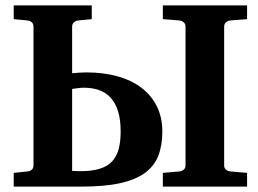

<svg xmlns="http://www.w3.org/2000/svg" viewBox="-20 -691 954 711"><path d="M426.8 -204.1Q426.8 -248.5 417 -279.5Q407.2 -310.5 389.2 -329.8Q371.1 -349.1 345.9 -357.7Q320.8 -366.2 290 -366.2Q282.2 -366.2 269.5 -364.7Q256.8 -363.3 247.1 -361.8V-58.1Q252.9 -58.1 260.7 -57.6Q268.6 -57.1 276.9 -57.1Q319.8 -57.1 348.6 -65.9Q377.4 -74.7 394.8 -93Q412.1 -111.3 419.4 -138.9Q426.8 -166.5 426.8 -204.1ZM583 0V-50.8L645 -56.2Q653.3 -57.1 660.2 -62.7Q667 -68.4 667 -78.1V-592.8Q667 -602.5 660.2 -608.4Q653.3 -614.3 645 -615.2L583 -620.1V-670.9H895V-620.1L833 -615.2Q823.7 -614.3 816.9 -608.4Q810.1 -602.5 810.1 -592.8V-78.1Q810.1 -68.4 816.9 -62.7Q823.7 -57.1 833 -56.2L895 -50.8V0ZM581.1 -204.1Q581.1 -152.8 566.4 -114.7Q551.8 -76.7 517.1 -51Q482.4 -25.4 425 -12.7Q367.7 0 282.2 0H30.8V-50.8L82 -56.2Q91.3 -57.1 97.7 -62.7Q104 -68.4 104 -78.1V-592.8Q104 -602.5 97.7 -608.4Q91.3 -614.3 82 -615.2L30.8 -620.1V-670.9H319.8V-620.1L269 -615.2Q260.7 -614.3 253.9 -608.4Q247.1 -602.5 247.1 -592.8V-419.9Q259.3 -420.9 273.2 -421.9Q287.1 -422.9 298.8 -422.9Q364.3 -422.9 416.5 -408Q468.8 -393.1 505.4 -364.7Q542 -336.4 561.5 -295.9Q581.1 -255.4 581.1 -204.1Z"/></svg>

Font: Charis SIL
Style: Bold
Weight: 700
Foundry: SIL International
Version: Version 4.112